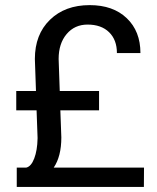

<svg xmlns="http://www.w3.org/2000/svg" viewBox="-20 -741 621 761"><path d="M219.2 -303.7 223.1 -196.3Q223.1 -121.1 192.9 -76.7H550.8L550.3 0H46.4V-76.7H84Q103.5 -81.1 115.7 -113Q127.9 -145 128.9 -191.9V-195.8L125 -303.7H44.4V-380.4H122.6L118.2 -507.3Q118.2 -604.5 178 -662.6Q237.8 -720.7 335.4 -720.7Q428.2 -720.7 482.4 -668.9Q536.6 -617.2 536.6 -530.8H443.4Q443.4 -583 412.4 -613.3Q381.3 -643.6 327.1 -643.6Q275.9 -643.6 244.1 -606Q212.4 -568.4 212.4 -507.3L216.8 -380.4H372.6V-303.7Z"/></svg>

Font: Vazir FD
Style: Regular-FD
Weight: 400
Designer: Saber Rastikerdar
Foundry: Saber Rastikerdar
Version: Version 30.0.0